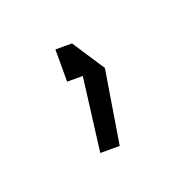

<svg xmlns="http://www.w3.org/2000/svg" viewBox="-42 -740 191 196"><g transform="rotate(-20 53.5 -642.5)"><path d="M33 -665V-700H51L74 -665ZM40 -586 50 -665H74L61 -585H40Z"/></g></svg>

Font: Foldit Thin
Style: Regular
Weight: 100
Designer: Sophia Tai
Foundry: Sophia Tai
Version: Version 1.003